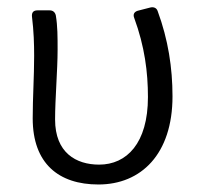

<svg xmlns="http://www.w3.org/2000/svg" viewBox="-20 -488 544 519"><path d="M68.4 -168C68.4 -45.9 138.7 10.7 246.1 10.7C361.3 10.7 446.3 -71.3 446.3 -227.5C446.3 -304.7 434.6 -380.9 406.2 -458C403.3 -466.8 395.5 -469.7 386.7 -467.8L352.5 -459C342.8 -456.1 338.9 -449.2 342.8 -439.5C371.1 -362.3 379.9 -293 379.9 -225.6C379.9 -100.6 322.3 -43 248 -43C185.5 -43 128.9 -75.2 128.9 -165C128.9 -220.7 135.7 -298.8 135.7 -353.5C135.7 -387.7 135.7 -418 130.9 -446.3C128.9 -455.1 123 -460 114.3 -460H81.1C70.3 -460 65.4 -454.1 66.4 -443.4C71.3 -403.3 72.3 -369.1 72.3 -336.9C72.3 -280.3 68.4 -224.6 68.4 -168Z"/></svg>

Font: Ed Sans Neue Light
Style: Regular
Weight: 300
Designer: Stephen Hutchings
Version: Version 1.004;PS 001.004;hotconv 1.0.88;makeotf.lib2.5.64775